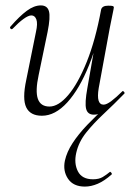

<svg xmlns="http://www.w3.org/2000/svg" viewBox="-20 -415 503 710"><path d="M294 275Q251 275 231.5 246Q212 217 220 179Q227 147 248.5 114Q270 81 302.5 47Q335 13 373 -21L357 1Q350 5 343 7Q336 9 327 9Q304 9 298.5 -12.5Q293 -34 303 -89L354 -380Q358 -394 380 -394Q394 -394 397.5 -392.5Q401 -391 401 -388Q401 -385 396 -361.5Q391 -338 386 -312L345 -89Q335 -28 363 -28Q374 -28 392 -41.5Q410 -55 432 -77Q434 -80 438 -76Q442 -72 440 -69Q401 -29 363.5 6Q326 41 298.5 75.5Q271 110 262 150Q253 189 268 218.5Q283 248 324 248Q346 248 360 239.5Q374 231 386 221Q388 219 391.5 223.5Q395 228 393 230Q366 254 341.5 264.5Q317 275 294 275ZM135 13Q92 13 77 -18Q62 -49 77 -119L113 -297Q120 -328 114.5 -343Q109 -358 96 -358Q85 -358 67 -345Q49 -332 27 -309Q23 -305 19 -309Q15 -313 19 -317Q52 -355 79 -375Q106 -395 131 -395Q155 -395 161 -373.5Q167 -352 156 -297L123 -138Q110 -78 120 -49.5Q130 -21 163 -21Q196 -21 232 -63Q268 -105 300.5 -185.5Q333 -266 354 -380L365 -379Q345 -263 309.5 -174.5Q274 -86 229 -36.5Q184 13 135 13Z"/></svg>

Font: Cormorant Garamond Light
Style: Italic
Weight: 300
Italic angle: -10°
Designer: Christian Thalmann (Catharsis Fonts)
Foundry: Catharsis Fonts
Version: Version 4.001